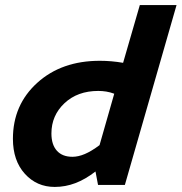

<svg xmlns="http://www.w3.org/2000/svg" viewBox="-20 -730 717 758"><path d="M473 0H367L357 -53Q317 -22 277.5 -7Q238 8 196 8Q125 8 78 -44Q31 -96 31 -182Q31 -316 127 -403Q223 -490 374 -490Q397 -490 420 -488Q443 -486 466 -482L532 -710H677ZM368 -371Q286 -371 234.5 -322.5Q183 -274 183 -203Q183 -159 204.5 -135Q226 -111 266 -111Q289 -111 315 -122Q341 -133 373 -157L431 -360Q415 -366 399.5 -368.5Q384 -371 368 -371Z"/></svg>

Font: Intel One Mono
Style: Bold Italic
Weight: 700
Italic angle: -16°
Monospace: yes
Designer: Fred Shallcrass
Foundry: Frere-Jones Type LLC
Version: Version 1.400;hotconv 1.1.0;makeotfexe 2.6.0;FJTRelease1.4